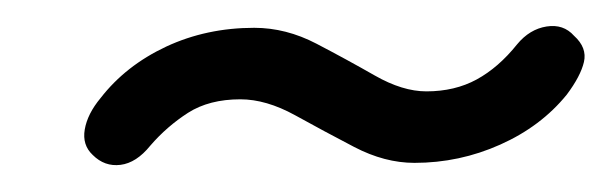

<svg xmlns="http://www.w3.org/2000/svg" viewBox="-20 -786 462 145"><path d="M50 -669Q42 -676.5 44 -688.2Q46 -700 56 -712Q75 -736.5 105.5 -750.8Q136 -765 172 -765Q196 -765 219 -753Q242 -741 263 -729Q284 -717 302 -717Q323.5 -717 340 -726Q356.5 -735 370.5 -752.5Q380 -764 392.8 -766Q405.5 -768 413.5 -759Q423.5 -750 421 -739.2Q418.5 -728.5 408 -714.5Q388.5 -690.5 357.8 -676.8Q327 -663 293 -663Q270.5 -663 247.5 -675Q224.5 -687 202.8 -699Q181 -711 161.5 -711Q138 -711 122 -700.8Q106 -690.5 93.5 -676Q83 -663 71 -661.5Q59 -660 50 -669Z"/></svg>

Font: Edu SA Hand
Style: Regular
Weight: 400
Designer: Tina and Corey Anderson, Eben Sorkin, Mirko Velimirovic
Foundry: Google for Education
Version: Version 2.000